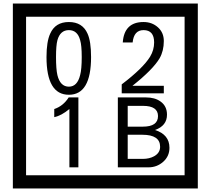

<svg xmlns="http://www.w3.org/2000/svg" viewBox="-20 -980 1195 1090"><path d="M1103 90H53V-960H1103ZM1028 15V-885H128V15ZM497 -656Q497 -442 371 -442Q244 -442 244 -656Q244 -744 265 -789Q294 -855 371 -855Q448 -855 477 -789Q497 -745 497 -656ZM444 -656Q444 -723 435 -752Q420 -809 371 -809Q322 -809 306 -752Q298 -723 298 -656Q298 -587 306 -553Q322 -488 371 -488Q419 -488 435 -554Q444 -587 444 -656ZM910 -450H671V-501Q792 -593 832 -658Q855 -696 855 -739Q855 -809 795 -809Q740 -809 733 -739H677Q685 -855 795 -855Q843 -855 876.5 -825Q910 -795 910 -747Q910 -691 886 -649Q848 -585 732 -493H910ZM425 -30H374V-361Q328 -323 288 -315V-361Q339 -378 370 -427H425ZM942 -141Q942 -93 906.5 -61.5Q871 -30 823 -30H649V-427H808Q859 -427 891 -404Q928 -378 928 -329Q928 -266 860 -242Q942 -216 942 -141ZM877 -321Q877 -379 792 -379H705V-261H791Q877 -261 877 -321ZM889 -147Q889 -215 788 -215H705V-78H791Q828 -78 855 -93Q889 -112 889 -147Z"/></svg>

Font: Unicode BMP Fallback SIL
Style: Regular
Weight: 400
Foundry: NRSI, SIL International
Version: Version 5.1 Based on Unicode 5.1